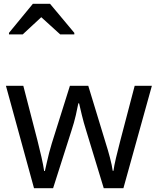

<svg xmlns="http://www.w3.org/2000/svg" viewBox="-20 -986 826 1005"><path d="M431 -303Q418 -344 408.5 -383.5Q399 -423 394 -445H390Q386 -423 377 -383.5Q368 -344 354 -302L258 -1H158L11 -537H102L176 -251Q187 -208 197 -164Q207 -120 211 -91H215Q219 -108 224.5 -133Q230 -158 237 -185.5Q244 -213 251 -235L346 -537H442L534 -235Q545 -201 555.5 -161Q566 -121 570 -92H574Q577 -117 587.5 -161Q598 -205 610 -251L685 -537H775L626 -1H523ZM27 -806V-814L152 -966H242L369 -814V-806H295L196 -896L99 -806Z"/></svg>

Font: Noto Sans Tifinagh Tawellemmet
Style: Regular
Weight: 400
Designer: JamraPatel
Foundry: JamraPatel LLC
Version: Version 2.006; ttfautohint (v1.8.4.7-5d5b)